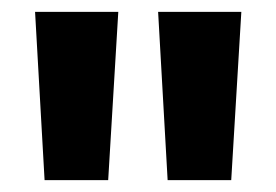

<svg xmlns="http://www.w3.org/2000/svg" viewBox="-20 -715 465 323"><path d="M39 -695H179L162 -412H55ZM246 -695H386L369 -412H262Z"/></svg>

Font: Fira Sans Compressed ExtraBold
Style: Regular
Weight: 800
Width: 1
Designer: bBox Type GmbH & Carrois Corporate GbR & Edenspiekermann AG
Foundry: bBox Type GmbH & Carrois Corporate GbR & Edenspiekermann AG
Version: Version 4.301